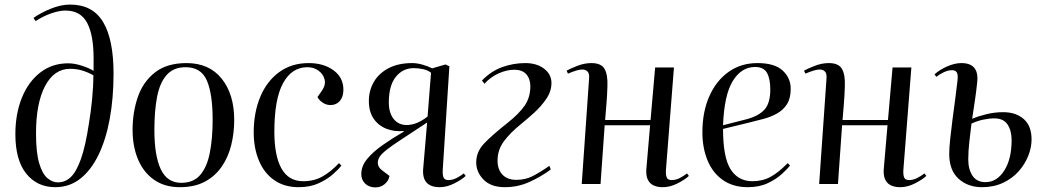

<svg xmlns="http://www.w3.org/2000/svg" viewBox="-20 -802 4541 837"><path d="M126 -724Q159 -747 202.5 -764.5Q246 -782 286 -782Q384 -782 429.5 -706Q475 -630 475 -481Q475 -375 458.5 -284.5Q442 -194 409.5 -127Q377 -60 330 -23Q283 14 221 14Q142 14 94.5 -45Q47 -104 47 -217Q47 -305 75 -375Q103 -445 155 -485.5Q207 -526 277 -526Q305 -526 337 -515.5Q369 -505 388 -493V-548Q388 -650 359.5 -703Q331 -756 265 -756Q239 -756 204 -744Q169 -732 135 -710ZM233 -7Q264 -7 288.5 -30Q313 -53 333 -109.5Q353 -166 368 -266Q376 -313 381.5 -369Q387 -425 387 -474Q361 -488 337 -495Q313 -502 286 -502Q216 -502 176.5 -427Q137 -352 137 -221Q137 -138 150.5 -91.5Q164 -45 186 -26Q208 -7 233 -7Z M764 14Q698 14 652 -18Q606 -50 582 -106.5Q558 -163 558 -236Q558 -313 581 -379.5Q604 -446 656 -486.5Q708 -527 793 -527Q892 -527 946.5 -459Q1001 -391 1001 -279Q1001 -222 988 -169.5Q975 -117 946.5 -75.5Q918 -34 873 -10Q828 14 764 14ZM770 -5Q824 -5 853.5 -40Q883 -75 895 -137.5Q907 -200 907 -280Q907 -392 882 -450.5Q857 -509 789 -509Q736 -509 706 -474.5Q676 -440 664.5 -378.5Q653 -317 653 -236Q653 -123 681 -64Q709 -5 770 -5Z M1326 -527Q1391 -527 1434 -495.5Q1477 -464 1477 -411Q1477 -380 1461.5 -362Q1446 -344 1421 -344Q1403 -344 1387.5 -354Q1372 -364 1364 -379L1383 -406Q1401 -432 1395 -455.5Q1389 -479 1368.5 -494Q1348 -509 1320 -509Q1252 -509 1214 -439.5Q1176 -370 1176 -228Q1176 -123 1207 -67.5Q1238 -12 1302 -12Q1349 -12 1385.5 -32.5Q1422 -53 1458 -91L1468 -80Q1456 -64 1431 -42Q1406 -20 1369 -3Q1332 14 1282 14Q1219 14 1175 -17Q1131 -48 1108.5 -102.5Q1086 -157 1086 -225Q1086 -311 1114.5 -379.5Q1143 -448 1197 -487.5Q1251 -527 1326 -527Z M1842 -268Q1776 -224 1733.5 -196.5Q1691 -169 1668 -151Q1645 -133 1636 -120Q1627 -107 1627 -92Q1627 -74 1645 -60L1678 -35Q1674 -13 1656.5 1Q1639 15 1617 15Q1589 15 1572 -1.5Q1555 -18 1555 -43Q1555 -78 1580.5 -109Q1606 -140 1648 -169.5Q1690 -199 1740 -228V-231Q1700 -227 1665 -240.5Q1630 -254 1609 -284.5Q1588 -315 1588 -362Q1588 -407 1609.5 -444.5Q1631 -482 1673.5 -504.5Q1716 -527 1777 -527Q1798 -527 1822.5 -520Q1847 -513 1864 -504L1922 -521L1939 -513L1910 -60Q1909 -38 1914 -27.5Q1919 -17 1935 -17Q1953 -17 1970.5 -26Q1988 -35 2002 -46L2010 -35Q1993 -19 1960.5 -2.5Q1928 14 1897 14Q1817 14 1825 -69ZM1859 -485Q1845 -496 1824.5 -500.5Q1804 -505 1784 -505Q1736 -505 1705.5 -467Q1675 -429 1675 -355Q1675 -310 1696 -283.5Q1717 -257 1753 -257Q1797 -257 1844 -294Z M2081 -451Q2121 -492 2169.5 -509.5Q2218 -527 2270 -527Q2320 -527 2352 -502.5Q2384 -478 2384 -440Q2384 -404 2361.5 -371Q2339 -338 2308 -310Q2277 -282 2251 -261Q2205 -224 2177 -186.5Q2149 -149 2149 -102Q2149 -63 2170.5 -40.5Q2192 -18 2231 -18Q2269 -18 2299.5 -33Q2330 -48 2375 -79L2381 -63Q2339 -32 2288.5 -9Q2238 14 2181 14Q2120 14 2088 -19Q2056 -52 2056 -94Q2056 -140 2090 -176Q2124 -212 2191 -265Q2243 -306 2267.5 -342Q2292 -378 2292 -426Q2292 -458 2274.5 -478Q2257 -498 2222 -498Q2189 -498 2153.5 -482Q2118 -466 2092 -437Z M2814 -256H2616L2598 0H2516L2548 -459Q2550 -481 2541.5 -490Q2533 -499 2518 -499Q2498 -499 2456 -481L2450 -494Q2466 -503 2497 -515Q2528 -527 2558 -527Q2601 -527 2615.5 -501.5Q2630 -476 2628 -427Q2627 -389 2624 -352.5Q2621 -316 2618 -279H2816L2836 -508H2918L2883 -60Q2882 -38 2887 -27.5Q2892 -17 2908 -17Q2926 -17 2943.5 -26Q2961 -35 2975 -46L2983 -35Q2966 -19 2933.5 -2.5Q2901 14 2870 14Q2790 14 2798 -69Z M3282 -527Q3357 -527 3392 -494.5Q3427 -462 3427 -415Q3427 -373 3410.5 -347.5Q3394 -322 3367 -307Q3340 -292 3307.5 -283.5Q3275 -275 3243 -267L3132 -240Q3132 -116 3165 -64Q3198 -12 3260 -12Q3304 -12 3339 -31Q3374 -50 3414 -91L3424 -80Q3413 -66 3388.5 -43.5Q3364 -21 3327 -3.5Q3290 14 3240 14Q3176 14 3131.5 -17Q3087 -48 3064.5 -102.5Q3042 -157 3042 -225Q3042 -314 3072 -382Q3102 -450 3156 -488.5Q3210 -527 3282 -527ZM3338 -412Q3338 -459 3323.5 -484.5Q3309 -510 3272 -510Q3212 -510 3174.5 -449Q3137 -388 3132 -256L3234 -282Q3287 -296 3312.5 -324Q3338 -352 3338 -412Z M3849 -256H3651L3633 0H3551L3583 -459Q3585 -481 3576.5 -490Q3568 -499 3553 -499Q3533 -499 3491 -481L3485 -494Q3501 -503 3532 -515Q3563 -527 3593 -527Q3636 -527 3650.5 -501.5Q3665 -476 3663 -427Q3662 -389 3659 -352.5Q3656 -316 3653 -279H3851L3871 -508H3953L3918 -60Q3917 -38 3922 -27.5Q3927 -17 3943 -17Q3961 -17 3978.5 -26Q3996 -35 4010 -46L4018 -35Q4001 -19 3968.5 -2.5Q3936 14 3905 14Q3825 14 3833 -69Z M4218 -284Q4243 -295 4279.5 -304Q4316 -313 4353 -313Q4409 -313 4443 -283Q4477 -253 4477 -194Q4477 -159 4462.5 -122.5Q4448 -86 4420.5 -55Q4393 -24 4352.5 -5Q4312 14 4261 14Q4199 14 4158.5 -23Q4118 -60 4118 -131Q4118 -155 4122 -194Q4126 -233 4132 -278.5Q4138 -324 4144 -369Q4150 -414 4154 -450Q4157 -475 4151.5 -485.5Q4146 -496 4130 -496Q4113 -496 4094 -487Q4075 -478 4062 -467L4054 -478Q4076 -498 4109 -512.5Q4142 -527 4171 -527Q4249 -527 4240 -444Q4236 -404 4230 -364Q4224 -324 4218 -284ZM4215 -263Q4211 -231 4206 -187Q4201 -143 4201 -107Q4201 -64 4219.5 -36Q4238 -8 4276 -8Q4326 -8 4358 -58.5Q4390 -109 4390 -191Q4390 -232 4372.5 -259Q4355 -286 4314 -286Q4293 -286 4266.5 -280.5Q4240 -275 4215 -263Z"/></svg>

Font: Literata 72pt
Style: Italic
Weight: 400
Italic angle: -2°
Designer: Latin by Veronika Burian and Jose Scaglione. Greek by Irene Vlachou. Cyrillic by Vera Evstafieva
Foundry: TypeTogether
Version: Version 3.002